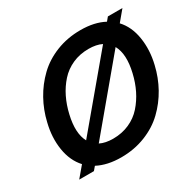

<svg xmlns="http://www.w3.org/2000/svg" viewBox="-155 -866 1056 1043"><g transform="rotate(-30 373.0 -345.0)"><path d="M676.3 -625Q722.7 -575.2 735.1 -497.1Q747.6 -418.9 727.1 -334Q710.9 -264.2 677 -203.1Q643.1 -142.1 593 -94Q543 -45.9 472.7 -18.1Q402.3 9.8 320.8 9.8Q233.9 9.8 172.4 -22.5L153.3 0H61L116.2 -65.4Q69.8 -115.7 57.4 -193.4Q44.9 -271 65.9 -356Q82 -425.8 116 -486.8Q149.9 -547.9 200 -596.2Q250 -644.5 320.3 -672.4Q390.6 -700.2 472.2 -700.2Q559.6 -700.2 620.6 -667.5L639.2 -689.9H730.5ZM191.9 -334Q167 -227.1 200.2 -166L541.5 -573.2Q508.3 -589.8 459 -589.8Q404.3 -589.8 358.4 -569.3Q312.5 -548.8 280.3 -512.7Q248 -476.6 226.1 -431.9Q204.1 -387.2 191.9 -334ZM601.1 -356Q626.5 -463.4 592.3 -524.9L251 -116.7Q284.2 -100.1 333 -100.1Q388.2 -100.1 434.3 -120.6Q480.5 -141.1 512.7 -177.5Q544.9 -213.9 566.9 -258.5Q588.9 -303.2 601.1 -356Z"/></g></svg>

Font: HK Grotesk Legacy
Style: Bold Italic
Weight: 700
Italic angle: -13°
Designer: Alfredo Marco Pradil
Foundry: Hanken Design Co.
Version: Version 2.022;PS 002.022;hotconv 1.0.88;makeotf.lib2.5.64775